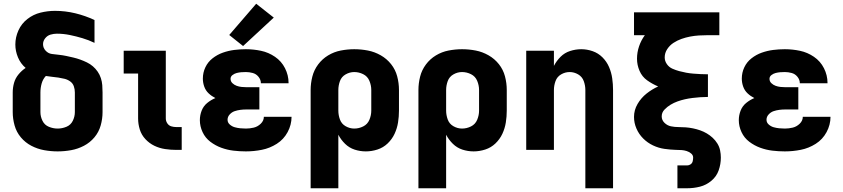

<svg xmlns="http://www.w3.org/2000/svg" viewBox="-20 -801 4504 1026"><path d="M288 8Q324 8 360 1.5Q396 -5 428.5 -22Q461 -39 484.5 -67Q508 -95 518 -130.5Q528 -166 528 -202V-307Q528 -327 526.5 -346Q525 -365 519 -383.5Q513 -402 502 -418Q491 -434 476.5 -446.5Q462 -459 444.5 -467.5Q427 -476 409 -482.5Q391 -489 372 -493.5Q353 -498 334 -502Q315 -506 296 -508Q277 -510 257.5 -512.5Q238 -515 224 -530Q210 -545 210 -565Q210 -582 221.5 -596.5Q233 -611 250 -616Q267 -621 284 -621Q319 -621 353 -614Q387 -607 420.5 -597Q454 -587 485 -572V-694Q436 -717 382.5 -730Q329 -743 274 -743Q235 -743 196.5 -733.5Q158 -724 126.5 -699.5Q95 -675 78.5 -638.5Q62 -602 62 -563Q62 -528 76 -494.5Q90 -461 117 -438Q96 -424 79 -403.5Q62 -383 55 -358Q48 -333 48 -307V-202Q48 -166 58 -130.5Q68 -95 91.5 -67Q115 -39 147.5 -22Q180 -5 216 1.5Q252 8 288 8ZM288 -114Q264 -114 241 -123.5Q218 -133 207 -155.5Q196 -178 196 -202V-307Q196 -331 202.5 -354.5Q209 -378 225 -395Q242 -392 258.5 -390.5Q275 -389 291.5 -386.5Q308 -384 324.5 -380Q341 -376 355 -366Q369 -356 374.5 -340Q380 -324 380 -307V-202Q380 -178 369 -155.5Q358 -133 335 -123.5Q312 -114 288 -114Z M922 0H951V-122H922Q908 -122 895 -126Q882 -130 874 -142Q866 -154 866 -168V-530H641V-408H718V-168Q718 -138 727 -109Q736 -80 757 -57.5Q778 -35 805 -22Q832 -9 862 -4.5Q892 0 922 0Z M1294 8Q1337 8 1379.5 -0.5Q1422 -9 1459 -32.5Q1496 -56 1517 -95Q1538 -134 1538 -177H1390Q1390 -156 1373.5 -140Q1357 -124 1336 -119Q1315 -114 1294 -114Q1279 -114 1264 -115.5Q1249 -117 1234.5 -121Q1220 -125 1208 -135.5Q1196 -146 1196 -161Q1196 -177 1207.5 -189.5Q1219 -202 1234 -207Q1249 -212 1264.5 -214Q1280 -216 1296 -216H1366V-335H1296Q1283 -335 1270 -336.5Q1257 -338 1244.5 -342.5Q1232 -347 1222 -356.5Q1212 -366 1212 -380Q1212 -392 1222.5 -400Q1233 -408 1245 -411Q1257 -414 1269 -415Q1281 -416 1294 -416Q1312 -416 1330.5 -411Q1349 -406 1361.5 -390.5Q1374 -375 1374 -357V-356H1522V-358Q1522 -399 1503 -436.5Q1484 -474 1449.5 -497.5Q1415 -521 1375 -529.5Q1335 -538 1294 -538Q1262 -538 1231 -534Q1200 -530 1170.5 -519.5Q1141 -509 1116 -489.5Q1091 -470 1077.5 -441.5Q1064 -413 1064 -381Q1064 -359 1071.5 -338Q1079 -317 1095 -302Q1111 -287 1131 -277Q1107 -267 1087 -250.5Q1067 -234 1057.5 -209.5Q1048 -185 1048 -159Q1048 -126 1062.5 -95Q1077 -64 1104 -43.5Q1131 -23 1162.5 -11.5Q1194 0 1227 4Q1260 8 1294 8ZM1279 -555 1443 -707 1349 -781 1205 -614Z M1640 205H1788V-81Q1802 -54 1824 -32.5Q1846 -11 1875 -1.5Q1904 8 1935 8Q1966 8 1997 -2Q2028 -12 2051.5 -34.5Q2075 -57 2088.5 -86Q2102 -115 2107 -146.5Q2112 -178 2112 -210V-320Q2112 -357 2102.5 -393Q2093 -429 2070 -458Q2047 -487 2014.5 -505.5Q1982 -524 1946 -531Q1910 -538 1873 -538Q1837 -538 1801 -531Q1765 -524 1733.5 -505Q1702 -486 1680 -456.5Q1658 -427 1649 -391.5Q1640 -356 1640 -320ZM1873 -114Q1849 -114 1827 -126.5Q1805 -139 1796.5 -162.5Q1788 -186 1788 -210V-320Q1788 -344 1796.5 -367.5Q1805 -391 1827 -403.5Q1849 -416 1873 -416Q1898 -416 1921 -404.5Q1944 -393 1954 -369Q1964 -345 1964 -320V-210Q1964 -185 1954 -161Q1944 -137 1921 -125.5Q1898 -114 1873 -114Z M2216 205H2364V-81Q2378 -54 2400 -32.5Q2422 -11 2451 -1.5Q2480 8 2511 8Q2542 8 2573 -2Q2604 -12 2627.5 -34.5Q2651 -57 2664.5 -86Q2678 -115 2683 -146.5Q2688 -178 2688 -210V-320Q2688 -357 2678.5 -393Q2669 -429 2646 -458Q2623 -487 2590.5 -505.5Q2558 -524 2522 -531Q2486 -538 2449 -538Q2413 -538 2377 -531Q2341 -524 2309.5 -505Q2278 -486 2256 -456.5Q2234 -427 2225 -391.5Q2216 -356 2216 -320ZM2449 -114Q2425 -114 2403 -126.5Q2381 -139 2372.5 -162.5Q2364 -186 2364 -210V-320Q2364 -344 2372.5 -367.5Q2381 -391 2403 -403.5Q2425 -416 2449 -416Q2474 -416 2497 -404.5Q2520 -393 2530 -369Q2540 -345 2540 -320V-210Q2540 -185 2530 -161Q2520 -137 2497 -125.5Q2474 -114 2449 -114Z M3108 205H3256V-320Q3256 -351 3251.5 -382.5Q3247 -414 3234.5 -443Q3222 -472 3199.5 -494.5Q3177 -517 3147 -527.5Q3117 -538 3086 -538Q3056 -538 3026.5 -528.5Q2997 -519 2975.5 -497.5Q2954 -476 2940 -449V-530H2792V0H2940V-320Q2940 -344 2948.5 -367.5Q2957 -391 2978.5 -403.5Q3000 -416 3024 -416Q3048 -416 3069.5 -403.5Q3091 -391 3099.5 -367.5Q3108 -344 3108 -320Z M3600 205H3652Q3687 205 3720.5 196.5Q3754 188 3781.5 165Q3809 142 3820.5 109Q3832 76 3832 41Q3832 22 3828 2.5Q3824 -17 3813.5 -34Q3803 -51 3788.5 -64.5Q3774 -78 3757 -88Q3740 -98 3721.5 -104.5Q3703 -111 3683.5 -115Q3664 -119 3644.5 -120.5Q3625 -122 3605 -122Q3585 -122 3565.5 -126Q3546 -130 3531 -144.5Q3516 -159 3516 -179Q3516 -200 3531 -215.5Q3546 -231 3563.5 -241.5Q3581 -252 3600.5 -259Q3620 -266 3640 -270.5Q3660 -275 3680.5 -277.5Q3701 -280 3721.5 -281.5Q3742 -283 3763 -283V-404Q3743 -404 3724 -405Q3705 -406 3685.5 -407.5Q3666 -409 3647 -412.5Q3628 -416 3609.5 -421Q3591 -426 3573 -434Q3555 -442 3543.5 -458.5Q3532 -475 3532 -494Q3532 -518 3545.5 -538.5Q3559 -559 3579 -572Q3599 -585 3621.5 -593Q3644 -601 3667.5 -605.5Q3691 -610 3715 -611.5Q3739 -613 3763 -613H3824V-735H3368V-613H3426Q3406 -586 3395 -553.5Q3384 -521 3384 -487Q3384 -454 3397.5 -422.5Q3411 -391 3438.5 -371.5Q3466 -352 3497 -339Q3464 -324 3435 -301Q3406 -278 3387 -245.5Q3368 -213 3368 -176Q3368 -144 3381 -114Q3394 -84 3417 -61Q3440 -38 3469.5 -24Q3499 -10 3530.5 -5.5Q3562 -1 3594 0H3596Q3610 0 3623 1Q3636 2 3649 6Q3662 10 3673 19Q3684 28 3684 41Q3684 51 3681.5 61Q3679 71 3670.5 77Q3662 83 3652 83H3600Z M4174 8Q4217 8 4259.5 -0.5Q4302 -9 4339 -32.5Q4376 -56 4397 -95Q4418 -134 4418 -177H4270Q4270 -156 4253.5 -140Q4237 -124 4216 -119Q4195 -114 4174 -114Q4159 -114 4144 -115.5Q4129 -117 4114.5 -121Q4100 -125 4088 -135.5Q4076 -146 4076 -161Q4076 -177 4087.5 -189.5Q4099 -202 4114 -207Q4129 -212 4144.5 -214Q4160 -216 4176 -216H4246V-335H4176Q4163 -335 4150 -336.5Q4137 -338 4124.5 -342.5Q4112 -347 4102 -356.5Q4092 -366 4092 -380Q4092 -392 4102.5 -400Q4113 -408 4125 -411Q4137 -414 4149 -415Q4161 -416 4174 -416Q4192 -416 4210.5 -411Q4229 -406 4241.5 -390.5Q4254 -375 4254 -357V-356H4402V-358Q4402 -399 4383 -436.5Q4364 -474 4329.5 -497.5Q4295 -521 4255 -529.5Q4215 -538 4174 -538Q4142 -538 4111 -534Q4080 -530 4050.5 -519.5Q4021 -509 3996 -489.5Q3971 -470 3957.5 -441.5Q3944 -413 3944 -381Q3944 -359 3951.5 -338Q3959 -317 3975 -302Q3991 -287 4011 -277Q3987 -267 3967 -250.5Q3947 -234 3937.5 -209.5Q3928 -185 3928 -159Q3928 -126 3942.5 -95Q3957 -64 3984 -43.5Q4011 -23 4042.5 -11.5Q4074 0 4107 4Q4140 8 4174 8Z"/></svg>

Font: Iosevka Sparkle Heavy
Style: Regular
Weight: 900
Designer: Belleve Invis
Foundry: Belleve Invis
Version: Version 4.5.0; ttfautohint (v1.8.3)